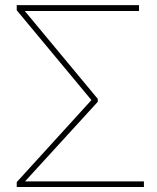

<svg xmlns="http://www.w3.org/2000/svg" viewBox="-20 -748 629 768"><path d="M555.7 -22.5V0H53.7L61.5 -22.5ZM536.1 -727.5V-704.1H49.8V-727.5ZM371.1 -352.5V-340.8L59.6 0H46.9V-19.5L345.7 -347.7L46.9 -707V-727.5H59.6Z"/></svg>

Font: Inter Tight Thin
Style: Regular
Weight: 250
Designer: Rasmus Andersson
Foundry: rsms
Version: Version 3.004